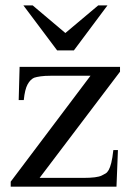

<svg xmlns="http://www.w3.org/2000/svg" viewBox="-20 -697 484 717"><path d="M127.9 -32.7H292Q342.3 -32.7 359.9 -41.5Q368.2 -45.4 374.5 -49.3Q380.9 -53.2 386 -62.3Q391.1 -71.3 395.5 -88.6Q399.9 -106 403.3 -136.7H420.4L415 0H20V-18.6L317.9 -414.1H169.9Q147 -414.1 131.6 -411.9Q116.2 -409.7 107.4 -406.7Q93.3 -400.4 83 -381.8Q72.8 -363.3 68.8 -323.2H49.8L53.2 -447.3H428.2V-429.2ZM255.9 -508.8H193.4L67.4 -676.8H102.1L224.1 -573.7L346.7 -676.8H381.3Z"/></svg>

Font: Doulos SIL Am
Style: Regular
Weight: 400
Designer: Walt Agee, Victor Gaultney, Peter Martin, Debbi Hosken, Becca Hirsbrunner
Foundry: SIL International
Version: Version 5.000